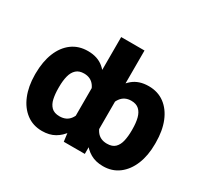

<svg xmlns="http://www.w3.org/2000/svg" viewBox="-148 -945 1250 1170"><g transform="rotate(30 477.5 -359.5)"><path d="M899.9 -275.4V-265.6Q899.9 -184.6 874.5 -122.6Q849.1 -60.5 802.5 -25.4Q755.9 9.8 691.9 9.8Q640.6 9.8 603.5 -11.5Q566.4 -32.7 541.3 -70.1Q516.1 -107.4 501 -156.7Q485.8 -206.1 477.5 -262.7V-271.5Q488.3 -351.6 512.2 -415.3Q536.1 -479 579.8 -515.9Q623.5 -552.7 691.9 -552.7Q756.3 -552.7 803 -518.1Q849.6 -483.4 874.8 -421.1Q899.9 -358.9 899.9 -275.4ZM735.8 -265.6V-275.4Q735.8 -319.8 727.3 -352.8Q718.8 -385.7 698.7 -404.1Q678.7 -422.4 644 -422.4Q596.2 -422.4 570.3 -386.2Q544.4 -350.1 542 -284.7V-251Q545.9 -189.9 571 -155.5Q596.2 -121.1 644.5 -121.1Q682.1 -121.1 701.7 -140.6Q721.2 -160.2 728.5 -193.1Q735.8 -226.1 735.8 -265.6ZM395.5 -122.1V-727.5H559.6V0H411.6ZM54.7 -265.6V-275.4Q55.2 -358.9 80.3 -421.1Q105.5 -483.4 152.3 -518.1Q199.2 -552.7 264.2 -552.7Q332.5 -552.7 375.7 -515.9Q418.9 -479 442.9 -415.3Q466.8 -351.6 477.1 -271.5V-262.7Q469.2 -206.1 454.1 -156.7Q439 -107.4 413.8 -70.1Q388.7 -32.7 351.6 -11.5Q314.5 9.8 262.7 9.8Q199.2 9.8 152.6 -25.4Q106 -60.5 80.6 -122.6Q55.2 -184.6 54.7 -265.6ZM219.7 -275.4V-265.6Q219.7 -226.1 226.8 -193.1Q233.9 -160.2 253.7 -140.6Q273.4 -121.1 311 -121.1Q359.4 -121.1 384.5 -155.5Q409.7 -189.9 413.1 -251V-284.7Q410.6 -350.1 385.3 -386.2Q359.9 -422.4 311.5 -422.4Q277.3 -422.4 257.1 -404.1Q236.8 -385.7 228.3 -352.8Q219.7 -319.8 219.7 -275.4Z"/></g></svg>

Font: Inter 24pt ExtraBold
Style: Regular
Weight: 800
Designer: Rasmus Andersson
Foundry: rsms
Version: Version 4.001;git-66647c0bb